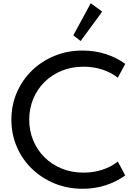

<svg xmlns="http://www.w3.org/2000/svg" viewBox="-20 -1153 832 1189"><path d="M491.5 16Q569.5 16 637.5 -6.8Q705.5 -29.5 755.5 -67L709.5 -152.5Q668.5 -119.5 613.5 -101.8Q558.5 -84 497.5 -84Q424 -84 362.5 -109Q301 -134 255.8 -178.8Q210.5 -223.5 185.8 -283.2Q161 -343 161 -412Q161 -481 185.8 -540.8Q210.5 -600.5 255.8 -645.2Q301 -690 362.5 -715Q424 -740 497.5 -740Q558.5 -740 613.5 -722.2Q668.5 -704.5 709.5 -671.5L755.5 -757Q704.5 -795.5 636.2 -817.8Q568 -840 491 -840Q398 -840 318 -807.2Q238 -774.5 178 -716.2Q118 -658 84.2 -580Q50.5 -502 50.5 -412Q50.5 -322 84 -244Q117.5 -166 177.8 -107.8Q238 -49.5 318.2 -16.8Q398.5 16 491.5 16ZM479.5 -899 613 -1081 542 -1133 434 -934Z"/></svg>

Font: Spartan Medium
Style: Regular
Weight: 500
Designer: Matt Bailey, Mirko Velimirovic
Foundry: Matt Bailey
Version: Version 1.003; ttfautohint (v1.8.3)